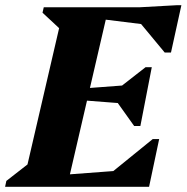

<svg xmlns="http://www.w3.org/2000/svg" viewBox="-47 -718 718 738"><path d="M-27.4 0 -22.6 -22.6 109.4 -125.4 47.8 -39 189.8 -651 229 -564.4 116.4 -669.2 121.2 -690H370.6L210.6 0ZM188.4 0 198.4 -46.2 496.8 -68.6 482 0ZM354.6 0 364.6 -41 540 -183.4H564.8L526 0ZM462.4 -317.6 250 -334 259 -377 480.6 -393.6ZM468.6 -233.8 395 -337 404 -375 512.4 -459.6H536.4L492.6 -233.8ZM613.2 -611 329 -646.2 339 -690H632ZM586.2 -516 478.4 -646 488.4 -690 632.8 -698H650.2L610.2 -516Z"/></svg>

Font: Platypi Light
Style: Italic
Weight: 300
Italic angle: -13°
Designer: David Sargent
Foundry: Bolt Cutter Type
Version: Version 1.200